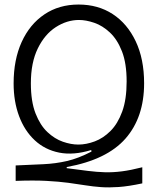

<svg xmlns="http://www.w3.org/2000/svg" viewBox="-20 -693 694 846"><path d="M607 115Q546 128 503 131Q460 134 425 131.5Q390 129 356 123.5Q322 118 281 112.5Q240 107 184 104Q128 101 49 104V36Q118 33 171.5 30.5Q225 28 275 16.5Q325 5 383 -25L382 -32Q304 -8 241 -20.5Q178 -33 133 -75Q88 -117 64 -181.5Q40 -246 40 -325Q40 -430 75.5 -508Q111 -586 175.5 -629.5Q240 -673 326 -673Q412 -673 476.5 -631Q541 -589 578 -511Q615 -433 615 -326Q615 -176 533 -82.5Q451 11 274 43V48Q327 55 367 60Q407 65 442.5 66Q478 67 517 62Q556 57 607 44ZM325 -56Q360 -56 397.5 -70Q435 -84 467 -116Q499 -148 518.5 -201.5Q538 -255 538 -334Q538 -414 517.5 -466.5Q497 -519 464.5 -549.5Q432 -580 395.5 -592.5Q359 -605 328 -605Q275 -605 226 -573.5Q177 -542 146.5 -479.5Q116 -417 116 -326Q116 -246 136.5 -193.5Q157 -141 189 -111Q221 -81 257 -68.5Q293 -56 325 -56Z"/></svg>

Font: Bricolage Grotesque 48pt Light
Style: Regular
Weight: 300
Designer: Mathieu Triay
Foundry: Atelier Triay
Version: Version 1.000; ttfautohint (v1.8.4.7-5d5b);gftools[0.9.32]